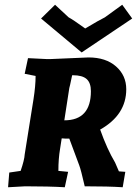

<svg xmlns="http://www.w3.org/2000/svg" viewBox="-20 -785 577 809"><path d="M190 -536 353 -543Q426 -543 469 -505Q512 -467 512 -409Q512 -301 402 -239Q431 -157 465 -100L481 -63L508 -61L497 4Q437 0 337 0Q321 -70 314 -88L272 -201H256Q247 -201 240 -202L233 -157Q226 -116 226 -65L267 -61L253 4Q185 0 86 0L14 4L19 -58L67 -65Q83 -112 84 -134L121 -366Q130 -423 130 -465L84 -474L98 -540L179 -536Q184 -536 190 -536ZM212 -765 269 -712Q288 -702 339 -665Q401 -702 422 -712L495 -765L537 -707L324 -564L153 -707ZM287 -468H284Q273 -415 272 -414L251 -278Q363 -278 363 -401Q363 -436 345 -452Q327 -468 287 -468Z"/></svg>

Font: Andada SC
Style: Bold Italic
Weight: 700
Italic angle: -8.29999°
Designer: Carolina Giovagnoli
Foundry: Carolina Giovagnoli
Version: Version 1.003